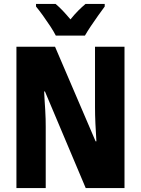

<svg xmlns="http://www.w3.org/2000/svg" viewBox="-20 -950 712 970"><path d="M609 0H413L207 -488H203Q204 -465 205.5 -441Q207 -417 208.5 -394Q210 -371 210.5 -349Q211 -327 211 -309V0H63V-714H258L463 -236H467Q466 -258 464.5 -281Q463 -304 462 -326Q461 -348 460.5 -369Q460 -390 460 -408V-714H609ZM509 -917Q495 -898 476 -871.5Q457 -845 439 -818Q421 -791 409 -770H262Q252 -790 234 -817.5Q216 -845 196.5 -872Q177 -899 162 -917V-930H261Q279 -915 297 -896Q315 -877 336 -852Q357 -878 375.5 -896.5Q394 -915 412 -930H509Z"/></svg>

Font: Noto Sans Display Condensed ExtraBold
Style: Regular
Weight: 800
Width: 3
Designer: Monotype Design Team
Foundry: Monotype Imaging Inc.
Version: Version 2.003